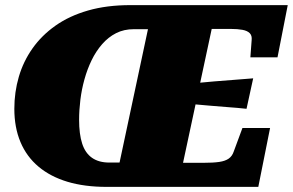

<svg xmlns="http://www.w3.org/2000/svg" viewBox="-20 -730 1144 750"><path d="M740 -405Q778 -409 816.5 -412Q855 -415 893 -418Q931 -421 969 -424L943 -305Q907 -309 870 -311.5Q833 -314 796.5 -317.5Q760 -321 723 -324ZM489 -710H1104L1064 -506H958L963 -573Q965 -591 955.5 -600.5Q946 -610 927 -613.5Q908 -617 882 -617H807L695 -94H774Q813 -94 836.5 -97.5Q860 -101 873.5 -110.5Q887 -120 893 -138L927 -230H1035L989 0H396Q310 0 243.5 -20Q177 -40 130.5 -79Q84 -118 60 -175Q36 -232 36 -305Q36 -370 53.5 -430Q71 -490 107 -541Q143 -592 197 -630Q251 -668 324 -689Q397 -710 489 -710ZM407 -95H447L558 -616H503Q464 -616 433.5 -600.5Q403 -585 379 -557.5Q355 -530 338 -495Q321 -460 310 -420.5Q299 -381 294 -340.5Q289 -300 289 -262Q289 -206 301 -169Q313 -132 339.5 -113.5Q366 -95 407 -95Z"/></svg>

Font: Roboto Serif 20pt Black
Style: Italic
Weight: 900
Italic angle: -10°
Version: Version 1.008